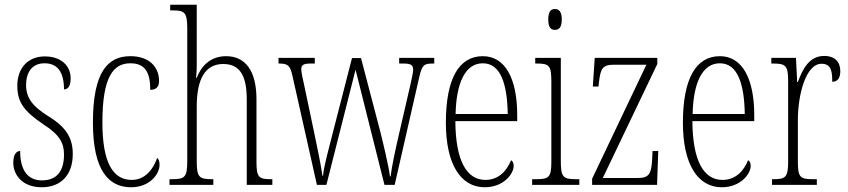

<svg xmlns="http://www.w3.org/2000/svg" viewBox="-20 -780 3576 810"><path d="M156 10C238 10 287 -43 287 -130C287 -194 263 -241 185 -289C119 -330 90 -366 90 -421C90 -472 113 -513 168 -513C223 -513 250 -475 250 -403C269 -403 278 -420 278 -450C278 -504 236 -542 169 -542C98 -542 53 -493 53 -418C53 -348 82 -310 165 -254C234 -210 250 -174 250 -128C250 -55 217 -19 157 -19C94 -19 65 -66 65 -143C49 -143 36 -128 36 -93C36 -44 73 10 156 10Z M533 10C612 10 653 -46 653 -84C653 -100 650 -108 643 -114C628 -69 594 -21 536 -21C456 -21 412 -94 412 -264C412 -458 459 -513 530 -513C593 -513 614 -473 614 -401C636 -401 651 -411 651 -438C651 -498 609 -543 530 -543C436 -543 372 -479 372 -263C372 -58 440 10 533 10Z M695 0H880V-24H876C821 -24 810 -31 810 -99V-330C810 -451 848 -510 922 -510C995 -510 1021 -456 1021 -360V0H1129V-24H1122C1071 -24 1062 -33 1062 -98V-361C1062 -483 1014 -543 934 -543C866 -543 828 -499 810 -452H807C809 -468 810 -486 810 -503V-760H698V-736H712C758 -736 770 -727 770 -661V-100C770 -31 759 -24 704 -24H695Z M1214 -459 1317 0H1357L1480 -486L1602 0H1645L1749 -456C1761 -507 1769 -512 1808 -512H1812V-536H1664V-512H1683C1717 -512 1723 -503 1723 -485C1723 -474 1717 -449 1711 -421L1663 -213C1645 -135 1633 -78 1628 -36H1625C1620 -79 1596 -178 1584 -226L1503 -535H1465L1382 -212C1370 -164 1345 -74 1343 -39H1340C1336 -75 1317 -165 1307 -213L1263 -422C1258 -442 1251 -477 1251 -487C1251 -504 1257 -512 1291 -512H1308V-536H1155V-512H1156C1194 -512 1204 -505 1214 -459Z M2025 10C2105 10 2147 -47 2147 -80C2147 -94 2142 -101 2136 -104C2119 -62 2086 -21 2028 -21C1949 -21 1902 -101 1901 -269H2162V-294C2162 -449 2111 -543 2017 -543C1917 -543 1861 -450 1861 -262C1861 -88 1923 10 2025 10ZM2122 -299H1902C1905 -431 1943 -513 2017 -513C2092 -513 2120 -426 2122 -299Z M2321 -654C2338 -654 2350 -664 2350 -698C2350 -731 2338 -742 2321 -742C2304 -742 2293 -731 2293 -698C2293 -664 2304 -654 2321 -654ZM2225 0H2424V-24H2411C2356 -24 2346 -32 2346 -100V-536H2238V-512H2245C2298 -512 2306 -503 2306 -434V-99C2306 -31 2296 -24 2240 -24H2225Z M2478 0H2752L2757 -143H2733L2731 -103C2727 -47 2719 -29 2669 -29H2523L2753 -510V-536H2489L2481 -415H2505L2507 -435C2514 -490 2521 -507 2571 -507H2707L2478 -26Z M3025 10C3105 10 3147 -47 3147 -80C3147 -94 3142 -101 3136 -104C3119 -62 3086 -21 3028 -21C2949 -21 2902 -101 2901 -269H3162V-294C3162 -449 3111 -543 3017 -543C2917 -543 2861 -450 2861 -262C2861 -88 2923 10 3025 10ZM3122 -299H2902C2905 -431 2943 -513 3017 -513C3092 -513 3120 -426 3122 -299Z M3237 0H3426V-24H3413C3356 -24 3346 -30 3346 -99V-274C3346 -379 3379 -511 3446 -511C3488 -511 3491 -476 3491 -435C3516 -435 3525 -454 3525 -480C3525 -517 3504 -544 3457 -544C3392 -544 3365 -485 3346 -434H3343L3338 -536H3234V-512H3237C3294 -512 3305 -506 3305 -437V-100C3305 -30 3294 -24 3239 -24H3237Z"/></svg>

Font: Noto Serif Georgian ExtraCondensed ExtraLight
Style: Regular
Weight: 200
Width: 2
Designer: Monotype Design Team, Akaki Razmadze
Foundry: Google LLC
Version: Version 2.003